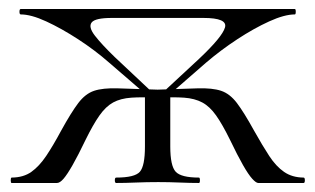

<svg xmlns="http://www.w3.org/2000/svg" viewBox="-20 -406 699 426"><path d="M310.2 -191 222.2 -267Q190.2 -295 153.2 -319Q116.2 -343 82.6 -358.5Q49 -374 26 -374Q23.2 -374 23.2 -380Q23.2 -386 26 -386H634.2Q636.2 -386 636.2 -380Q636.2 -374 634.2 -374Q611.2 -374 577.2 -358.5Q543.2 -343 506.6 -319Q470 -295 437.2 -267L350 -191L338.2 -198L421.6 -275.4Q473.2 -324 479.2 -345.1Q485.2 -366.2 431.2 -366.2H228.2Q191.2 -366.2 183.4 -356.2Q175.6 -346.2 190.6 -326.8Q205.6 -307.4 234.6 -279.4L321.2 -198ZM5.8 0Q3.8 0 3.8 -6Q3.8 -12 5.8 -12Q32 -12.2 49.5 -24.6Q67 -37 82.4 -59.9Q97.8 -82.8 115.6 -116Q138.2 -157 153.8 -177.5Q169.4 -198 188.7 -204.5Q208 -211 241 -210Q274 -209 332.2 -207L331.2 -189Q295.4 -191 271.4 -189.3Q247.4 -187.6 231.1 -178.7Q214.8 -169.8 200.7 -149.8Q186.6 -129.8 170 -96Q153.2 -61 141.1 -39.8Q129 -18.6 120.9 -9.3Q112.8 0 106.4 0ZM237.8 0Q234.8 0 234.8 -6Q234.8 -12 237.8 -12Q279.2 -12 290.4 -25Q301.6 -38 301.6 -81V-198H357.8V-81Q357.8 -38 369.8 -25Q381.8 -12 421.4 -12Q423.6 -12 423.6 -6Q423.6 0 421.4 0Q402 0 378.5 -1Q355 -2 331.2 -2Q305.6 -2 281.5 -1Q257.4 0 237.8 0ZM553 0Q548.2 0 539.7 -9.3Q531.2 -18.6 519.1 -39.8Q507 -61 490.2 -96Q473.6 -129.8 459.5 -149.8Q445.4 -169.8 428.7 -178.7Q412 -187.6 388.4 -189.3Q364.8 -191 328.2 -189L327.2 -207Q385.4 -209 418.4 -210Q451.4 -211 470.7 -204.5Q490 -198 505.6 -177.5Q521.2 -157 543.8 -116Q562.4 -82.8 577.4 -59.9Q592.4 -37 610.3 -24.6Q628.2 -12.2 653.6 -12Q656.4 -12 656.4 -6Q656.4 0 653.6 0Z"/></svg>

Font: Cormorant Light
Style: Regular
Weight: 300
Designer: Christian Thalmann (Catharsis Fonts)
Foundry: Catharsis Fonts
Version: Version 4.000